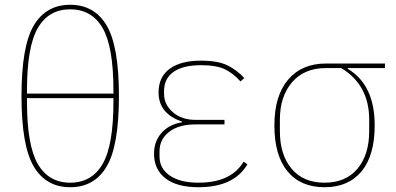

<svg xmlns="http://www.w3.org/2000/svg" viewBox="-20 -772 1659 804"><path d="M121.5 -665.5Q173 -752 274 -752Q375 -752 426.5 -665.5Q478 -579 478 -370Q478 -161 426.5 -74.5Q375 12 274 12Q173 12 121.5 -74.5Q70 -161 70 -370Q70 -579 121.5 -665.5ZM455 -346V-361H93V-346Q93 -163 138.5 -85Q184 -7 274 -7Q364 -7 409.5 -85Q455 -163 455 -346ZM93 -394V-380H455V-394Q455 -577 409.5 -655Q364 -733 274 -733Q184 -733 138.5 -655Q93 -577 93 -394Z M1000 -95 1016 -84Q960 12 811 12Q721 12 673 -25Q625 -62 625 -129Q625 -180 656.5 -215.5Q688 -251 742 -260V-263Q644 -296 644 -385Q644 -450 690.5 -484Q737 -518 821 -518Q892 -518 932 -498.5Q972 -479 1003 -445L987 -431Q958 -464 922.5 -481.5Q887 -499 822 -499Q745 -499 706 -470.5Q667 -442 667 -391V-379Q667 -334 704 -302Q741 -270 799 -270H920V-251H798Q729 -251 688.5 -220Q648 -189 648 -138V-117Q648 -66 691.5 -36.5Q735 -7 811 -7Q948 -7 1000 -95Z M1592 -487H1436V-484Q1549 -417 1549 -247Q1549 -121 1494 -54.5Q1439 12 1339 12Q1239 12 1184 -54.5Q1129 -121 1129 -247Q1129 -371 1186.5 -438.5Q1244 -506 1345 -506H1592ZM1409 -487H1345Q1254 -487 1203 -427.5Q1152 -368 1152 -271V-223Q1152 -124 1201 -65.5Q1250 -7 1339 -7Q1428 -7 1477 -65.5Q1526 -124 1526 -223V-271Q1526 -416 1409 -487Z"/></svg>

Font: IBM Plex Sans Thin
Style: Regular
Weight: 100
Designer: Mike Abbink, Paul van der Laan, Pieter van Rosmalen
Foundry: Bold Monday
Version: Version 3.0